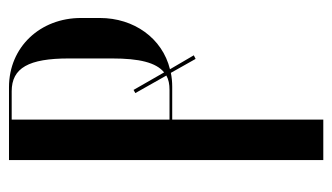

<svg xmlns="http://www.w3.org/2000/svg" viewBox="-176 -563 739 427"><g transform="rotate(-90 193.5 -349.5)"><path d="M51 -699V0H141V-336H214C225 -336 235 -337 245 -339L276 -284L284 -288L253 -341C322 -358 367 -421 367 -497V-539C367 -629 303 -699 213 -699ZM277 -470C277 -409 268 -372 246 -354L207 -422L200 -418L239 -349C230 -344 220 -342 207 -342H141V-693H204C256 -693 277 -655 277 -566Z"/></g></svg>

Font: Moniqa SemBd Display
Style: Regular
Weight: 600
Designer: Rajesh Rajput
Foundry: Rajesh Rajput
Version: Version 1.000